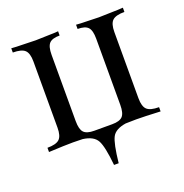

<svg xmlns="http://www.w3.org/2000/svg" viewBox="-122 -624 856 894"><g transform="rotate(-20 305.5 -177.0)"><path d="M506 -421V-93Q506 -52 522.5 -36.5Q539 -21 582 -21V0Q501 -4 462 -4Q428 -4 410 -3Q358 5 342 35Q326 65 316 160H293Q284 67 267 35.5Q250 4 197 -3Q180 -4 149 -4Q110 -4 29 0V-21Q72 -21 88.5 -36.5Q105 -52 105 -93V-421Q105 -462 88.5 -477.5Q72 -493 29 -493V-514Q32 -514 38 -513.5Q44 -513 55 -512.5Q66 -512 76 -512Q128 -510 149 -510Q172 -510 218 -512Q227 -512 237.5 -512.5Q248 -513 253.5 -513.5Q259 -514 261 -514V-493Q224 -493 209.5 -477.5Q195 -462 195 -421V-93Q195 -52 209.5 -36.5Q224 -21 261 -21H350Q387 -21 401.5 -36.5Q416 -52 416 -93V-421Q416 -462 401.5 -477.5Q387 -493 350 -493V-514Q352 -514 357.5 -513.5Q363 -513 373.5 -512.5Q384 -512 393 -512Q439 -510 462 -510Q484 -510 534 -512Q545 -512 556 -512.5Q567 -513 573 -513.5Q579 -514 582 -514V-493Q539 -493 522.5 -477.5Q506 -462 506 -421Z"/></g></svg>

Font: Playfair Display
Style: Regular
Weight: 400
Designer: Claus Eggers S?rensen
Foundry: Claus Eggers S?rensen
Version: Version 1.003